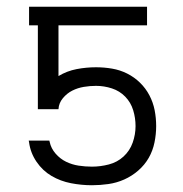

<svg xmlns="http://www.w3.org/2000/svg" viewBox="-20 -540 540 568"><path d="M252 8Q221 8 190 2Q159 -4 132.5 -19.5Q106 -35 88 -61.5Q70 -88 66 -119L65 -124H126L127 -120Q131 -101 144.5 -85.5Q158 -70 175.5 -61.5Q193 -53 212.5 -50Q232 -47 252 -47Q277 -47 302 -53.5Q327 -60 345.5 -77Q364 -94 372.5 -118Q381 -142 381 -167Q381 -191 374 -214Q367 -237 350.5 -254Q334 -271 311 -278.5Q288 -286 264 -286Q246 -286 228 -283Q210 -280 194 -272Q178 -264 166 -249.5Q154 -235 153 -217H92V-465H66V-520H415V-465H153V-315Q178 -330 206.5 -335.5Q235 -341 264 -341Q288 -341 311.5 -337Q335 -333 356 -322.5Q377 -312 394 -295.5Q411 -279 422 -258Q433 -237 437.5 -214Q442 -191 442 -167Q442 -143 437 -118.5Q432 -94 420 -73Q408 -52 389 -35.5Q370 -19 347.5 -9Q325 1 300.5 4.5Q276 8 252 8Z"/></svg>

Font: Iosevka Curly Light
Style: Regular
Weight: 300
Monospace: yes
Designer: Belleve Invis
Foundry: Belleve Invis
Version: Version 22.1.2; ttfautohint (v1.8.4)